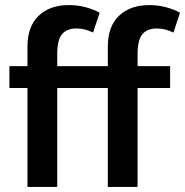

<svg xmlns="http://www.w3.org/2000/svg" viewBox="-20 -735 728 755"><path d="M567 -715Q601 -715 631.5 -707Q662 -699 688 -685L662 -607Q645 -615 630 -619Q615 -623 597 -623Q558 -623 539.5 -600Q521 -577 521 -523V-475H649V-389H521V0H404V-389H205V0H88V-389H17V-475H88V-552Q88 -631 132 -673Q176 -715 251 -715Q285 -715 315.5 -707Q346 -699 372 -685L346 -607Q329 -615 314 -619Q299 -623 281 -623Q242 -623 223.5 -600Q205 -577 205 -523V-475H404V-552Q404 -631 448 -673Q492 -715 567 -715Z"/></svg>

Font: Mukta Mahee SemiBold
Style: Regular
Weight: 600
Designer: Shuchita Grover, Noopur Datye, Girish Dalvi, Yashodeep Gholap
Foundry: Ek Type
Version: Version 2.538;PS 1.000;hotconv 16.6.51;makeotf.lib2.5.65220;